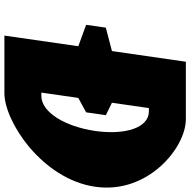

<svg xmlns="http://www.w3.org/2000/svg" viewBox="-16 -849 865 873"><g transform="rotate(90 416.5 -412.5)"><path d="M212.2 -489 105.7 -461.2 92.8 -371.6 190.2 -336 141.8 0H403.7C533.5 0 794.5 -172 829.2 -413C863.8 -653 651.1 -825 522.5 -825H260.7ZM447.2 -489 471.4 -657H486.7C560.6 -657 595.2 -550 575.4 -412C554.9 -274 489.6 -168 416.3 -168H401L425.2 -336L490.8 -371.6L503.7 -461.2Z"/></g></svg>

Font: Blink
Style: WideObl
Weight: 400
Designer: Mew Too
Foundry: Cannot Into Space Fonts
Version: Version 001.000